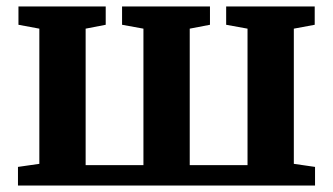

<svg xmlns="http://www.w3.org/2000/svg" viewBox="-20 -573 1029 593"><path d="M35.5 0V-57.5L101.5 -67V-484.5L37 -496.5V-553H306.5V-496.5L244.5 -484.5V-63H423V-484.5L357 -496.5V-553H628.5V-496.5L566 -484.5V-63H744.5V-484.5L678.5 -496.5V-553H952V-496.5L887.5 -484.5V-67L953 -57.5V0Z"/></svg>

Font: Merriweather 24pt
Style: Bold
Weight: 700
Designer: Eben Sorkin
Foundry: Eben Sorkin
Version: Version 2.100